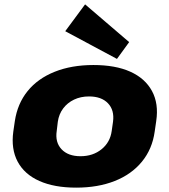

<svg xmlns="http://www.w3.org/2000/svg" viewBox="-20 -849 776 880"><path d="M329 11Q229 11 160.5 -19.5Q92 -50 61 -108Q30 -166 41 -246L48 -294Q60 -374 106.5 -431.5Q153 -489 230.5 -520Q308 -551 408 -551Q509 -551 577 -520.5Q645 -490 676.5 -432Q708 -374 696 -294L689 -246Q678 -166 630.5 -108Q583 -50 506 -19.5Q429 11 329 11ZM349 -133Q406 -133 445.5 -165Q485 -197 492 -249L498 -291Q505 -344 475 -375.5Q445 -407 388 -407Q350 -407 319.5 -392.5Q289 -378 269.5 -352Q250 -326 245 -291L240 -249Q232 -197 262 -165Q292 -133 349 -133ZM572 -656 516 -579 279 -706 370 -829Z"/></svg>

Font: Pathway Extreme 8pt Thin 12pt ExtraBold
Style: Italic
Weight: 800
Italic angle: -8°
Version: Version 1.001;gftools[0.9.26]